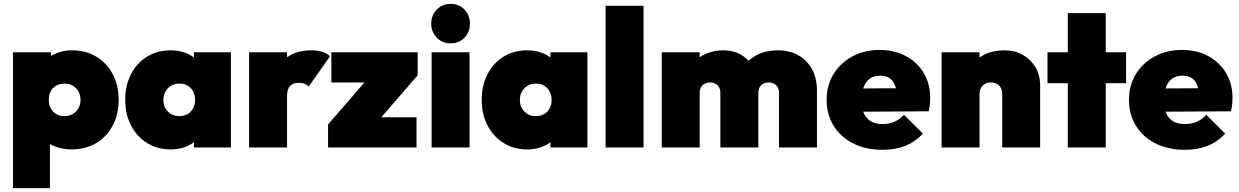

<svg xmlns="http://www.w3.org/2000/svg" viewBox="-20 -762 6400 992"><path d="M47 210V-492H243V-473Q266 -486 293.5 -494Q321 -502 350 -502Q423 -502 477.5 -469.5Q532 -437 562.5 -379Q593 -321 593 -246Q593 -171 562.5 -113.5Q532 -56 477.5 -23Q423 10 350 10Q288 10 238 -18V210ZM313 -162Q349 -162 372.5 -186Q396 -210 396 -246Q396 -283 372.5 -306.5Q349 -330 314 -330Q277 -330 254.5 -307Q232 -284 232 -246Q232 -209 254.5 -185.5Q277 -162 313 -162Z M862 10Q793 10 740 -23Q687 -56 657 -113.5Q627 -171 627 -246Q627 -321 657 -379Q687 -437 740 -469.5Q793 -502 862 -502Q932 -502 982 -465V-492H1173V0H982V-27Q932 10 862 10ZM906 -162Q943 -162 965.5 -185.5Q988 -209 988 -246Q988 -283 965.5 -306.5Q943 -330 907 -330Q871 -330 847.5 -306Q824 -282 824 -246Q824 -209 847.5 -185.5Q871 -162 906 -162Z M1267 0V-492H1463V-466Q1514 -502 1587 -502Q1654 -502 1685 -471L1575 -315Q1568 -323 1554.5 -328.5Q1541 -334 1523 -334Q1463 -334 1463 -266V0Z M1675 0V-119L1863 -336H1692V-492H2138V-373L1950 -156H2132V0Z M2308 -538Q2265 -538 2236.5 -567.5Q2208 -597 2208 -640Q2208 -683 2236.5 -712.5Q2265 -742 2308 -742Q2352 -742 2380 -712.5Q2408 -683 2408 -640Q2408 -597 2380 -567.5Q2352 -538 2308 -538ZM2210 0V-492H2406V0Z M2704 10Q2635 10 2582 -23Q2529 -56 2499 -113.5Q2469 -171 2469 -246Q2469 -321 2499 -379Q2529 -437 2582 -469.5Q2635 -502 2704 -502Q2774 -502 2824 -465V-492H3015V0H2824V-27Q2774 10 2704 10ZM2748 -162Q2785 -162 2807.5 -185.5Q2830 -209 2830 -246Q2830 -283 2807.5 -306.5Q2785 -330 2749 -330Q2713 -330 2689.5 -306Q2666 -282 2666 -246Q2666 -209 2689.5 -185.5Q2713 -162 2748 -162Z M3109 0V-732H3305V0Z M3399 0V-492H3595V-466Q3647 -502 3719 -502Q3797 -502 3848 -448Q3906 -502 3999 -502Q4058 -502 4103.5 -477Q4149 -452 4175 -405Q4201 -358 4201 -292V0H4005V-282Q4005 -307 3990 -321.5Q3975 -336 3952 -336Q3927 -336 3912.5 -321.5Q3898 -307 3898 -282V0H3702V-282Q3702 -307 3687 -321.5Q3672 -336 3649 -336Q3624 -336 3609.5 -321.5Q3595 -307 3595 -282V0Z M4540 12Q4454 12 4389 -20.5Q4324 -53 4287.5 -111.5Q4251 -170 4251 -246Q4251 -321 4286.5 -379Q4322 -437 4384 -470.5Q4446 -504 4524 -504Q4601 -504 4660 -472.5Q4719 -441 4752.5 -385Q4786 -329 4786 -257Q4786 -242 4784.5 -225.5Q4783 -209 4778 -187L4440 -185Q4463 -121 4540 -121Q4608 -121 4650 -169L4748 -72Q4673 12 4540 12ZM4528 -371Q4461 -371 4440 -305L4609 -306Q4593 -371 4528 -371Z M4845 0V-492H5041V-465Q5094 -502 5170 -502Q5223 -502 5264.5 -478.5Q5306 -455 5330 -414.5Q5354 -374 5354 -321V0H5158V-276Q5158 -305 5141.5 -320.5Q5125 -336 5100 -336Q5075 -336 5058 -320.5Q5041 -305 5041 -276V0Z M5497 0V-332H5392V-492H5497V-694H5693V-492H5798V-332H5693V0Z M6102 12Q6016 12 5951 -20.5Q5886 -53 5849.5 -111.5Q5813 -170 5813 -246Q5813 -321 5848.5 -379Q5884 -437 5946 -470.5Q6008 -504 6086 -504Q6163 -504 6222 -472.5Q6281 -441 6314.5 -385Q6348 -329 6348 -257Q6348 -242 6346.5 -225.5Q6345 -209 6340 -187L6002 -185Q6025 -121 6102 -121Q6170 -121 6212 -169L6310 -72Q6235 12 6102 12ZM6090 -371Q6023 -371 6002 -305L6171 -306Q6155 -371 6090 -371Z"/></svg>

Font: Outfit Black
Style: Regular
Weight: 900
Designer: Rodrigo Fuenzalida
Foundry: fragTYPE
Version: Version 1.100; ttfautohint (v1.8.4.7-5d5b)